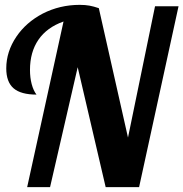

<svg xmlns="http://www.w3.org/2000/svg" viewBox="-20 -774 758 794"><path d="M242.7 -685.1Q173.8 -660.6 138.9 -609.6Q104 -558.6 104 -484.9Q104 -452.6 111.1 -426Q118.2 -399.4 130.9 -382.8Q66.4 -382.8 36.1 -408.9Q5.9 -435.1 5.9 -491.2Q5.9 -560.5 47.9 -622.6Q87.9 -681.6 156.7 -717.8Q227.5 -753.9 309.6 -753.9Q332.5 -753.9 349.9 -750.7Q367.2 -747.6 388.7 -740.2L509.3 -205.1L621.1 -748H718.3L555.2 0H417L301.3 -496.1L187 0H92.3Z"/></svg>

Font: Pattaya
Style: Regular
Weight: 400
Designer: Pablo Impallari / Thai characters Designed by Thanarat Vachiruckul and Suppakit Chalermlarp
Foundry: Pablo Impallari
Version: Version 1.007;September 16, 2023;FontCreator 15.0.0.2934 64-